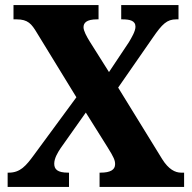

<svg xmlns="http://www.w3.org/2000/svg" viewBox="-20 -734 754 754"><path d="M10 0H251V-56H247C206 -56 193 -69 193 -91C193 -112 206 -134 218 -152L317 -292L401 -158C428 -115 432 -104 432 -89C432 -67 413 -56 375 -56H371V0H703V-56H691C668 -56 642 -69 617 -109L444 -390L580 -586C617 -640 636 -658 672 -658H681V-714H456V-658H460C490 -658 512 -653 512 -629C512 -611 496 -585 486 -568L408 -451L333 -570C320 -591 308 -613 308 -627C308 -643 318 -658 361 -658H367V-714H33V-658H45C90 -658 104 -640 125 -605L280 -352L113 -125C83 -84 60 -56 15 -56H10Z"/></svg>

Font: Noto Serif Georgian SemiCondensed ExtraBold
Style: Regular
Weight: 800
Width: 4
Designer: Monotype Design Team, Akaki Razmadze
Foundry: Google LLC
Version: Version 2.003